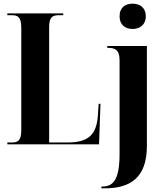

<svg xmlns="http://www.w3.org/2000/svg" viewBox="-20 -787 893 1047"><path d="M703 -629C741 -629 775 -651 775 -698C775 -747 741 -767 703 -767C664 -767 632 -747 632 -698C632 -651 664 -629 703 -629ZM20 0H520L528 -221H518L514 -160C507 -51 461 -10 348 -10H248V-640C248 -696 269 -704 300 -704H325V-714H20V-704H44C76 -704 96 -696 96 -636V-78C96 -18 76 -10 44 -10H20ZM533 240H551C684 240 781 188 781 9V-536H565V-526H569C605 -526 632 -517 632 -459V51C632 189 600 230 539 230H533Z"/></svg>

Font: Noto Serif Display Condensed Extra
Style: Regular
Weight: 800
Width: 3
Designer: Monotype Design Team
Foundry: Monotype Imaging Inc.
Version: Version 1.900